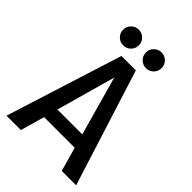

<svg xmlns="http://www.w3.org/2000/svg" viewBox="-242 -935 1037 1037"><g transform="rotate(45 276.0 -417.0)"><path d="M432 0 393 -138H159L120 0H10L221 -667H331L542 0ZM181 -218H371L276 -557ZM187 -714Q162 -714 144.5 -731.5Q127 -749 127 -774Q127 -799 144.5 -816.5Q162 -834 187 -834Q212 -834 229.5 -816.5Q247 -799 247 -774Q247 -749 229.5 -731.5Q212 -714 187 -714ZM361 -714Q336 -714 318.5 -731.5Q301 -749 301 -774Q301 -799 318.5 -816.5Q336 -834 361 -834Q386 -834 403.5 -816.5Q421 -799 421 -774Q421 -749 403.5 -731.5Q386 -714 361 -714Z"/></g></svg>

Font: Epunda Sans Medium
Style: Regular
Weight: 500
Designer: Simon Atzbach
Foundry: typofactur
Version: Version 2.204; ttfautohint (v1.8.4.7-5d5b)